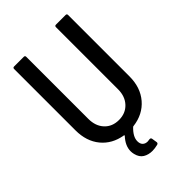

<svg xmlns="http://www.w3.org/2000/svg" viewBox="-258 -796 1071 1071"><g transform="rotate(-45 277.5 -260.5)"><path d="M401 -700H477Q487 -700 487 -690V-206Q487 -118 438 -61Q389 -4 307 6Q304 6 302 8Q262 46 262 81Q262 102 273 112.5Q284 123 302 123Q308 123 318 121H320Q328 121 330 129L335 161V163Q335 170 327 173Q303 179 284 179Q253 179 230 165Q207 151 199 118Q196 106 196 94Q196 51 234 10Q237 7 232 5Q153 -8 107 -64Q61 -120 61 -206V-690Q61 -700 71 -700H147Q157 -700 157 -690V-200Q157 -144 189 -109.5Q221 -75 274 -75Q326 -75 358.5 -109.5Q391 -144 391 -200V-690Q391 -700 401 -700Z"/></g></svg>

Font: Barlow Semi Condensed Medium
Style: Regular
Weight: 500
Width: 4
Designer: Jeremy Tribby
Foundry: Tribby Type
Version: Version 1.422; ttfautohint (v1.8)